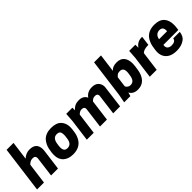

<svg xmlns="http://www.w3.org/2000/svg" viewBox="195 -1943 3099 3099"><g transform="rotate(-45 1745.0 -393.5)"><path d="M483 0H325L370 -351Q370 -378 356.5 -392.5Q343 -407 310 -407Q275 -407 249 -391Q223 -375 210 -358L163 0H5L110 -800H268L226 -482Q291 -543 375 -543Q528 -543 532 -397Q532 -378 530 -358Z M827 -123Q919 -123 931 -246L933 -260Q938 -290 938 -319Q938 -363 921 -385Q904 -407 860 -407Q771 -407 756 -284Q754 -269 752.5 -259Q751 -249 750 -239.5Q749 -230 749 -212Q749 -170 767 -146.5Q785 -123 827 -123ZM822 13Q714 13 652 -43Q590 -99 590 -201Q590 -250 605 -325Q621 -408 676 -472Q743 -543 865 -543Q983 -543 1040 -484.5Q1097 -426 1097 -329Q1097 -307 1094 -284L1082 -203Q1076 -173 1062 -140Q1000 13 822 13Z M1901 0H1743L1789 -356Q1789 -407 1731 -407Q1702 -407 1680.5 -393.5Q1659 -380 1648 -366L1600 0H1442L1488 -356Q1488 -407 1430 -407Q1401 -407 1379.5 -393.5Q1358 -380 1347 -366L1299 0H1141L1191 -381L1201 -530H1342V-470Q1400 -543 1498 -543Q1601 -543 1637 -463Q1692 -543 1799 -543Q1873 -543 1912 -502Q1951 -461 1951 -397Q1951 -382 1901 0Z M2301 13Q2193 13 2154 -65L2136 0H1994L2022 -150L2107 -800H2265L2224 -488Q2269 -543 2361 -543Q2451 -543 2493 -489.5Q2535 -436 2535 -349Q2535 -296 2519 -206Q2501 -102 2445.5 -44.5Q2390 13 2301 13ZM2264 -123Q2310 -123 2335 -153.5Q2360 -184 2368 -246Q2370 -263 2372 -273Q2374 -283 2375 -293Q2376 -303 2376 -319Q2376 -407 2299 -407Q2262 -407 2242.5 -392.5Q2223 -378 2210 -362L2207 -358L2183 -175Q2211 -123 2264 -123Z M2736 0H2578L2628 -381L2638 -530H2779V-460Q2835 -543 2933 -543Q2944 -543 2947 -542L2926 -380Q2816 -380 2780 -335Z M3186 13Q3051 13 2989 -61Q2943 -113 2943 -197Q2943 -220 2947 -246Q2953 -291 2959.5 -323Q2966 -355 2979 -387Q3041 -543 3221 -543Q3337 -543 3392.5 -483Q3448 -423 3448 -316Q3448 -279 3442 -240L3438 -208H3097L3095 -186Q3095 -144 3121 -125.5Q3147 -107 3186 -107Q3274 -107 3284 -170H3433Q3421 -74 3361 -36Q3293 13 3186 13ZM3295 -322 3296 -339Q3296 -423 3221 -423Q3180 -423 3151 -399Q3122 -375 3112 -322Z"/></g></svg>

Font: Tanohe Sans
Style: Bold Italic
Weight: 700
Designer: Village Type and Design LLC & Cristiano Sobral
Foundry: Cooper Hewitt Smithsonian Design Museum
Version: Version 1.00;September 29, 2021;FontCreator 13.0.0.2655 64-b